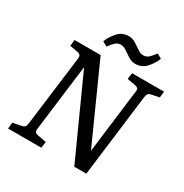

<svg xmlns="http://www.w3.org/2000/svg" viewBox="-168 -861 955 994"><g transform="rotate(30 310.0 -363.5)"><path d="M16 0 20 -37 70 -47Q84 -50 89 -56Q94 -62 96 -78L149 -497Q150 -510 145.5 -515Q141 -520 131 -523L81 -532L85 -569H241L457 -89L442 -86L493 -497Q495 -510 490.5 -515Q486 -520 475 -523L424 -532L429 -569H620L616 -532L570 -523Q557 -520 552 -513.5Q547 -507 545 -492L484 0H412L185 -501L202 -503L148 -72Q147 -60 151.5 -54.5Q156 -49 168 -47L220 -37L215 0ZM419 -619Q396 -619 376.5 -631.5Q357 -644 340 -656Q323 -668 306 -668Q286 -668 272 -654Q258 -640 245 -622L217 -638Q230 -671 255.5 -699Q281 -727 319 -727Q342 -727 361.5 -714.5Q381 -702 398 -690Q415 -678 433 -678Q452 -678 466 -692Q480 -706 493 -724L521 -708Q508 -675 482.5 -647Q457 -619 419 -619Z"/></g></svg>

Font: Rasa
Style: Italic
Weight: 400
Italic angle: -7.10001°
Designer: Anna Giedrys (Yrsa+Rasa design), David Brezina (Yrsa art-direction, Rasa art-direction, design)
Foundry: Rosetta Type Foundry
Version: Version 2.004